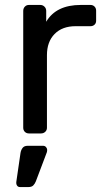

<svg xmlns="http://www.w3.org/2000/svg" viewBox="-20 -540 420 777"><path d="M97 0Q87 0 80.5 -6.5Q74 -13 74 -23V-496Q74 -506 80.5 -513Q87 -520 97 -520H143Q153 -520 160 -513Q167 -506 167 -496V-452Q187 -486 222 -503Q257 -520 307 -520H346Q356 -520 362.5 -513.5Q369 -507 369 -497V-456Q369 -446 362.5 -440Q356 -434 346 -434H286Q232 -434 201 -402.5Q170 -371 170 -317V-23Q170 -13 163 -6.5Q156 0 146 0ZM61 217Q53 217 49 211Q45 205 46 196L63 79Q65 67 71.5 58.5Q78 50 92 50H154Q162 50 166.5 55.5Q171 61 171 67Q171 75 167 83L125 194Q121 204 114.5 210.5Q108 217 95 217Z"/></svg>

Font: RubikRegular
Style: Regular
Weight: 400
Designer: Hubert and Fischer
Foundry: Hubert and Fischer
Version: Version 2.300;gftools[0.9.30]